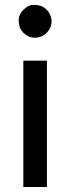

<svg xmlns="http://www.w3.org/2000/svg" viewBox="-20 -751 282 771"><path d="M181.6 -690.9Q187 -678.7 187 -665Q187 -651.4 181.6 -639.6Q176.3 -627.9 167.2 -618.9Q158.2 -609.9 145.8 -604.7Q133.3 -599.6 120.1 -599.6Q106.9 -599.6 95.2 -604.7Q83.5 -609.9 74.5 -618.9Q65.4 -627.9 60.3 -639.6Q55.2 -651.4 55.2 -672.1Q55.2 -692.9 74.5 -712.2Q93.8 -731.4 113.8 -731.4Q133.8 -731.4 146 -726.3Q158.2 -721.2 167.2 -712.2Q176.3 -703.1 181.6 -690.9ZM168.5 -507.3V0H73.7V-507.3Z"/></svg>

Font: Lato-Medium
Style: Regular
Weight: 500
Designer: Lukasz Dziedzic
Foundry: tyPoland Lukasz Dziedzic
Version: Version 2.006; 2014-01-15